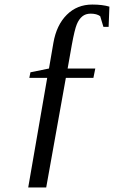

<svg xmlns="http://www.w3.org/2000/svg" viewBox="-20 -685 540 844"><path d="M104 139.2 187.5 -342.8H108.9L113.8 -367.2L195.3 -383.8L214.8 -497.1Q228.5 -575.2 273.7 -620.1Q318.8 -665 385.7 -665Q430.2 -665 460.9 -655.8L457.5 -566.9H434.6L420.4 -613.8Q405.3 -625 378.4 -625Q356.4 -625 341.8 -613Q327.1 -601.1 317.6 -578.1Q308.1 -555.2 295.9 -488.8L277.3 -383.8H398.9L390.6 -342.8H269.5L183.1 139.2Z"/></svg>

Font: Liberation Serif
Style: Italic
Weight: 400
Italic angle: -16.333°
Designer: Steve Matteson
Foundry: Ascender Corporation
Version: Version 2.1.5